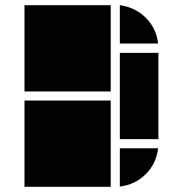

<svg xmlns="http://www.w3.org/2000/svg" viewBox="-20 -717 702 737"><path d="M587 -550H440V-697Q499 -689 539.5 -649Q580 -609 587 -550ZM405 -366H74V-697H405ZM405 0H74V-331H405ZM588 -183H440V-514H588ZM440 -1V-148H587Q580 -89 539.5 -48.5Q499 -8 440 -1Z"/></svg>

Font: Geotalism
Style: Regular
Weight: 400
Designer: GGBotNet
Foundry: GGBotNet
Version: 1.00